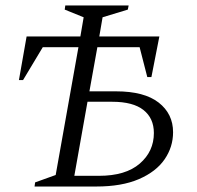

<svg xmlns="http://www.w3.org/2000/svg" viewBox="-20 -680 719 700"><path d="M136 -508 64 -388H49L77 -547H273L285 -617L216 -645L218 -660H449L446 -645L354 -617L342 -547H561L532 -399H517L489 -508H335L306 -347H403Q506 -347 558.5 -306Q611 -265 611 -198Q611 -144 580 -99Q549 -54 486.5 -27Q424 0 331 0H106L108 -15L183 -42L266 -508ZM251 -39H341Q438 -39 489.5 -83.5Q541 -128 541 -195Q541 -249 503 -279Q465 -309 389 -309H299Z"/></svg>

Font: Spectral Light
Style: Italic
Weight: 300
Italic angle: -10°
Designer: Jean-Baptiste Levee
Foundry: Production Type
Version: Version 2.001